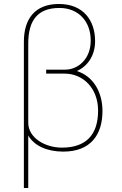

<svg xmlns="http://www.w3.org/2000/svg" viewBox="-20 -752 615 965"><path d="M279 -712C373 -712 436 -646 436 -548C436 -454 371 -402 308 -402H212V-382H305C397 -382 473 -309 473 -196C473 -73 411 -10 291 -10C207 -10 122 -59 122 -135V-533C122 -652 171 -712 279 -712ZM276 -732C153 -732 100 -654 100 -542V193H122V-71C152 -19 217 10 298 10C434 10 495 -73 495 -194C495 -289 449 -369 366 -395C418 -417 458 -471 458 -545C458 -648 400 -732 276 -732Z"/></svg>

Font: Perun Thin
Style: Regular
Weight: 100
Foundry: Copyright (c) Stefan Peev, Context Ltd, 2016
Version: Version 1.089